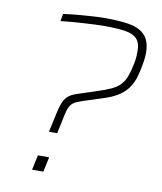

<svg xmlns="http://www.w3.org/2000/svg" viewBox="-80 -761 698 825"><g transform="rotate(10 269.5 -348.0)"><path d="M159 -173 178 -260Q186 -297 196.5 -315.5Q207 -334 225 -343.5Q243 -353 271 -361L323 -378Q364 -391 389.5 -402.5Q415 -414 429.5 -429Q444 -444 453 -467.5Q462 -491 469 -526Q472 -542 473 -555Q474 -568 474 -579Q474 -617 456.5 -634.5Q439 -652 403.5 -657Q368 -662 312 -662Q296 -662 274.5 -661Q253 -660 227.5 -658.5Q202 -657 176 -655Q150 -653 125 -650L131 -682Q158 -686 191.5 -689Q225 -692 257 -694Q289 -696 309 -696Q361 -696 399.5 -691.5Q438 -687 462.5 -674Q487 -661 499 -638Q511 -615 511 -578Q511 -570 510 -558.5Q509 -547 507 -536Q502 -504 494.5 -477Q487 -450 473 -428Q459 -406 434.5 -388.5Q410 -371 371 -358L312 -339Q276 -328 256.5 -320Q237 -312 228 -299Q219 -286 213 -258L195 -173ZM116 0 130 -65H179L165 0Z"/></g></svg>

Font: Saira SemiExpanded Thin
Style: Italic
Weight: 250
Width: 6
Italic angle: -12°
Designer: Hector Gatti with collaboration of the Omnibus-Type team
Foundry: Omnibus-Type
Version: Version 1.101